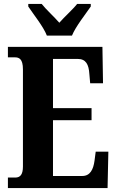

<svg xmlns="http://www.w3.org/2000/svg" viewBox="-20 -951 590 971"><path d="M217 -771H344C362 -816 413 -880 439 -918V-931H370C350 -905 305 -865 280 -836C255 -865 211 -905 191 -931H123V-918C148 -880 200 -816 217 -771ZM20 0H524L528 -184H464L458 -138C452 -94 436 -61 396 -61H248V-343H443V-404H248V-653H373C414 -653 429 -626 432 -576L436 -530H501L498 -714H20V-661H55C76 -661 96 -654 96 -600V-109C96 -69 83 -53 57 -53H20Z"/></svg>

Font: Noto Serif Bengali ExtraCondensed ExtraBold
Style: Regular
Weight: 800
Width: 2
Designer: Juan Bruce, Universal Thirst, Indian Type Foundry and the Monotype Design Team.
Foundry: Monotype Imaging Inc.
Version: Version 2.003